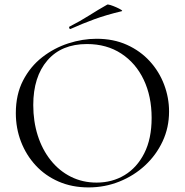

<svg xmlns="http://www.w3.org/2000/svg" viewBox="-20 -805 806 837"><path d="M366 12Q294 12 235.5 -13.5Q177 -39 135.5 -84Q94 -129 71.5 -187.5Q49 -246 49 -312Q49 -393 80.5 -454Q112 -515 164 -555.5Q216 -596 278 -616Q340 -636 401 -636Q475 -636 533.5 -609.5Q592 -583 633 -538Q674 -493 695.5 -436Q717 -379 717 -319Q717 -249 689 -189Q661 -129 612.5 -84Q564 -39 500.5 -13.5Q437 12 366 12ZM401 -9Q469 -9 523 -41.5Q577 -74 609 -137Q641 -200 641 -291Q641 -385 606.5 -457.5Q572 -530 508.5 -571.5Q445 -613 359 -613Q248 -613 186.5 -541.5Q125 -470 125 -347Q125 -276 144.5 -214.5Q164 -153 201 -106.5Q238 -60 289 -34.5Q340 -9 401 -9ZM288 -679Q284 -677 282 -682.5Q280 -688 283 -689Q330 -713 368.5 -737.5Q407 -762 446 -784Q449 -787 461.5 -783Q474 -779 487.5 -773Q501 -767 508.5 -762Q516 -757 510 -756Q443 -740 391 -721Q339 -702 288 -679Z"/></svg>

Font: Cormorant Garamond Light
Style: Regular
Weight: 400
Version: Version 4.001